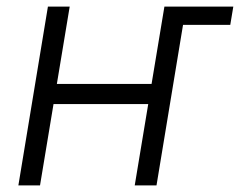

<svg xmlns="http://www.w3.org/2000/svg" viewBox="-20 -561 726 581"><path d="M500 -485.8 509.3 -541H686L676.8 -485.8ZM455.6 -307.1 445.3 -246.1H125.5L135.7 -307.1ZM190.9 -541 101.1 0H35.6L125 -541ZM543 -541 453.6 0H387.7L477.5 -541Z"/></svg>

Font: Inter 17pt Light
Style: Italic
Weight: 300
Italic angle: -9.3988°
Version: Version 4.001;git-66647c0bb